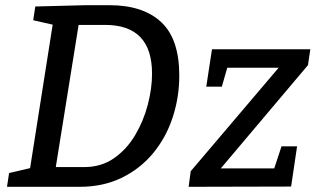

<svg xmlns="http://www.w3.org/2000/svg" viewBox="-20 -720 1225 740"><path d="M402 -700Q531 -700 601 -635Q671 -570 671 -429Q671 -345 645.5 -267.5Q620 -190 570.5 -130Q521 -70 449.5 -35Q378 0 287 0H7L15 -53L96 -72L183 -625L108 -642L116 -695L311 -700ZM304 -76Q370 -76 419 -110Q468 -144 500.5 -198.5Q533 -253 549.5 -316Q566 -379 566 -436Q566 -624 385 -624H283L195 -76ZM1125 -156 1102 -1 707 0 715 -60 1054 -459H856L835 -386H775L797 -530H1176L1167 -469L831 -71H1037L1065 -156Z"/></svg>

Font: Bitter Medium
Style: Italic
Weight: 500
Italic angle: -9°
Designer: Sol Matas, and Bitter project Authors
Foundry: Sol Matas
Version: Version 2.001